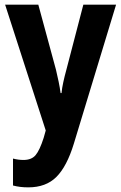

<svg xmlns="http://www.w3.org/2000/svg" viewBox="-20 -567 522 827"><path d="M2 -547H145L221 -267Q227 -242 232.5 -215.5Q238 -189 241 -166H245Q247 -187 252.5 -212.5Q258 -238 266 -267L339 -547H480L298 52Q268 150 223 195Q178 240 102 240Q83 240 67 238Q51 236 36 232V116Q59 122 81 122Q116 122 133.5 101Q151 80 168 27L177 -5Z"/></svg>

Font: Noto Sans Myanmar UI Condensed
Style: Bold
Weight: 700
Width: 3
Designer: Monotype Design Team
Foundry: Monotype Imaging Inc.
Version: Version 2.103; ttfautohint (v1.8.4.7-5d5b)